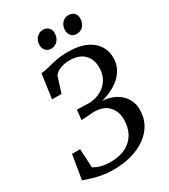

<svg xmlns="http://www.w3.org/2000/svg" viewBox="-227 -1051 1029 1167"><g transform="rotate(-30 288.0 -467.0)"><path d="M221.5 8.5Q170.5 8.5 131 0.8Q91.5 -7 63.2 -16.8Q35 -26.5 17.5 -31.5L45.5 -201.5H102L109.5 -70Q121.5 -63 137 -56.5Q152.5 -50 174 -45.5Q195.5 -41 224.5 -41Q288 -41 332.2 -63.5Q376.5 -86 400 -127.8Q423.5 -169.5 423.5 -226.5Q423.5 -282 389.2 -319Q355 -356 286 -356L198 -350L205.5 -419.5L280 -417Q325.5 -415.5 364.5 -433.8Q403.5 -452 427.5 -487.5Q451.5 -523 451.5 -573.5Q451.5 -632.5 416.5 -667Q381.5 -701.5 316.5 -701.5Q276 -701.5 247.8 -689Q219.5 -676.5 206.5 -657.5L172.5 -549H106L130 -719Q156 -720.5 184.8 -728.5Q213.5 -736.5 249.2 -743.8Q285 -751 331.5 -751Q440 -751 497.8 -704.2Q555.5 -657.5 555.5 -583Q555.5 -542 539.2 -509.8Q523 -477.5 495.2 -453.5Q467.5 -429.5 433.5 -413.5Q399.5 -397.5 364.5 -389Q416 -385.5 454.8 -364.8Q493.5 -344 515.2 -309.2Q537 -274.5 537 -228.5Q537 -172 512.2 -128Q487.5 -84 443.8 -53.5Q400 -23 343 -7.2Q286 8.5 221.5 8.5ZM254.5 -818Q233 -818 218.5 -834Q204 -850 204.5 -874Q205.5 -904 223.8 -923.5Q242 -943 268.5 -943Q294.5 -943 308.2 -927.8Q322 -912.5 321.5 -890Q321 -858.5 302.8 -838.2Q284.5 -818 254.5 -818ZM434 -818Q412.5 -818 398 -834Q383.5 -850 384 -874Q385 -904 402.8 -923.5Q420.5 -943 447.5 -943Q473 -943 487.2 -927.8Q501.5 -912.5 500.5 -890Q500 -858.5 482 -838.2Q464 -818 434 -818Z"/></g></svg>

Font: Merriweather 28pt
Style: Italic
Weight: 400
Italic angle: -7.8°
Version: Version 2.101